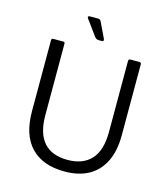

<svg xmlns="http://www.w3.org/2000/svg" viewBox="-123 -932 914 1042"><g transform="rotate(15 334.0 -411.5)"><path d="M336.8 12.5Q213.3 12.5 147.5 -56.2Q81.7 -124.8 81.7 -258.2V-656.5Q81.7 -666.8 90.3 -667H149.7Q157.2 -667 157.2 -656.2V-256.8Q157.2 -153.7 202.3 -103.1Q247.5 -52.5 335 -52.5Q422.2 -52.5 468.3 -103.1Q514.5 -153.7 514.5 -256.8V-656.2Q514.5 -667 526.7 -667H575.3Q586 -667 586.2 -656.2V-258.2Q586.2 -168.5 556 -108.3Q525.8 -48.2 470.4 -17.8Q415 12.5 336.8 12.5ZM308.2 -736.8 246.8 -820.7Q234.8 -836.5 254.7 -836.5H298.7Q311 -836.5 315.5 -825L356.3 -739.8Q363.8 -724 347 -724H332Q317.2 -724.2 308.2 -736.8Z"/></g></svg>

Font: Vivano Light
Style: Regular
Weight: 300
Designer: Joe Prince, Josias Burgherr
Version: Version 2.064;September 19, 2022;FontCreator 14.0.0.2877 64-